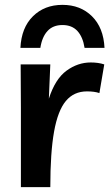

<svg xmlns="http://www.w3.org/2000/svg" viewBox="-20 -770 450 790"><path d="M389 -387Q369 -394 338 -394Q284 -394 251 -354.5Q218 -315 202.5 -228.5Q187 -142 187 0H66V-326L65 -505H187L181 -364Q207 -445 253.5 -479Q300 -513 353 -513Q369 -513 383 -511Q397 -509 409 -505ZM328 -573Q321 -618 298.5 -642.5Q276 -667 237 -667Q198 -667 175.5 -642.5Q153 -618 146 -573H64Q68 -656 115.5 -703Q163 -750 237 -750Q311 -750 358.5 -703Q406 -656 410 -573Z"/></svg>

Font: Livvic SemiBold
Style: Regular
Weight: 600
Designer: Jacques Le Bailly, Baron von Fonthausen
Version: Version 1.001; ttfautohint (v1.8.2)